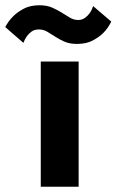

<svg xmlns="http://www.w3.org/2000/svg" viewBox="-90 -710 443 730"><path d="M60 -690Q88 -690 108.5 -681Q129 -672 145.5 -661.5Q162 -651 176.5 -642.5Q191 -634 207 -634Q222 -634 233 -642Q244 -650 251 -660Q259 -671 264 -687L333 -628Q321 -603 303 -585Q287 -569 262.5 -556Q238 -543 203 -543Q175 -543 155.5 -551.5Q136 -560 120 -570.5Q104 -581 89.5 -589.5Q75 -598 58 -598Q41 -598 30 -590Q19 -582 12 -572Q4 -561 -1 -547L-70 -607Q-58 -630 -40 -648Q-24 -664 0.5 -677Q25 -690 60 -690ZM65 -476H209V0H65Z"/></svg>

Font: Post Grotesk Bold
Style: Bold
Weight: 700
Version: Version 1.0